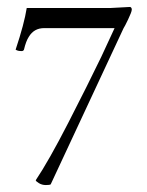

<svg xmlns="http://www.w3.org/2000/svg" viewBox="-20 -499 422 553"><path d="M299 -476Q299 -476 355 -479Q360 -477 359.5 -470.5Q359 -464 349 -443Q339 -422 336 -418L126 32Q123 34 112 34Q101 34 92 28.5Q83 23 83 20Q120 -35 176.5 -145Q233 -255 272 -336L310 -418H107Q78 -418 63 -393Q55 -381 49 -356Q47 -351 40 -352Q31 -352 25 -356Q50 -431 57 -476Z"/></svg>

Font: AMoshref-Naskh
Style: Naskh
Weight: 500
Version: Version 0.001